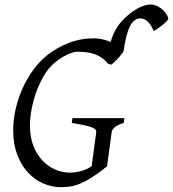

<svg xmlns="http://www.w3.org/2000/svg" viewBox="-20 -796 749 832"><path d="M516.1 -263.2Q489.7 -255.4 477.5 -244.9Q465.3 -234.4 463.9 -223.1L443.8 -75.2Q406.7 -45.4 378.4 -27.6Q350.1 -9.8 327.1 -0.2Q304.2 9.3 284.4 12.2Q264.6 15.1 245.1 15.1Q204.6 15.1 167 -1.2Q129.4 -17.6 100.6 -49.1Q71.8 -80.6 54.4 -126.5Q37.1 -172.4 37.1 -231Q37.1 -277.3 48.1 -324.5Q59.1 -371.6 78.6 -414.8Q98.1 -458 125.5 -494.9Q152.8 -531.7 186 -558.1Q227.5 -590.3 278.3 -610.1Q329.1 -629.9 387.2 -629.9Q402.8 -629.9 421.9 -626Q440.9 -622.1 459.5 -614.3Q470.7 -652.8 488.8 -679.9Q506.8 -707 536.1 -731.4Q548.8 -742.2 561.8 -750.7Q574.7 -759.3 587.2 -764.9Q599.6 -770.5 610.6 -773.4Q621.6 -776.4 630.4 -776.4Q649.4 -776.4 664.3 -768.3Q679.2 -760.3 689.2 -749.8Q699.2 -739.3 704.6 -729Q709 -719.7 709 -715.3V-714.4Q708.5 -710.4 701.2 -702.9Q693.8 -695.3 683.8 -687.3Q673.8 -679.2 663.3 -672.1Q652.8 -665 646 -661.6Q639.2 -678.2 631.6 -689Q624 -699.7 616.5 -705.8Q608.9 -711.9 601.6 -714.1Q594.2 -716.3 588.4 -716.3Q560.5 -716.3 543.2 -682.1Q525.9 -647.9 516.1 -578.1Q516.6 -574.2 510.5 -565.9Q504.4 -557.6 496.1 -548.3Q487.8 -539.1 478.5 -530Q469.2 -521 462.9 -516.1L449.2 -519Q436.5 -534.2 422.4 -544.4Q408.2 -554.7 391.8 -560.8Q375.5 -566.9 356.7 -569.3Q337.9 -571.8 315.9 -571.8Q297.4 -571.8 270.8 -559.1Q244.1 -546.4 217.8 -524.9Q192.9 -504.9 173.1 -472.7Q153.3 -440.4 139.2 -402.6Q125 -364.7 117.4 -325.4Q109.9 -286.1 109.9 -252Q109.9 -199.7 125.7 -161.4Q141.6 -123 166.5 -97.7Q191.4 -72.3 222.2 -60.1Q252.9 -47.9 283.2 -47.9Q309.6 -47.9 335 -55.7Q360.4 -63.5 377.4 -76.2L397 -223.1Q397.5 -228 395 -232.9Q392.6 -237.8 381.6 -242.7Q370.6 -247.6 349.1 -252.4Q327.6 -257.3 291 -263.2L293.9 -284.2H519Z"/></svg>

Font: Akkhara
Style: Italic
Weight: 400
Italic angle: -7°
Designer: J. Victor Gaultney
Version: Version 1.00 June 13, 2006, initial release